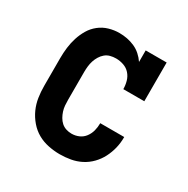

<svg xmlns="http://www.w3.org/2000/svg" viewBox="-130 -654 761 777"><g transform="rotate(30 250.0 -265.0)"><path d="M247 8Q221 8 194 2.5Q167 -3 144 -16Q121 -29 103 -50Q85 -71 74 -95.5Q63 -120 59 -146.5Q55 -173 55 -200V-330Q55 -355 58 -379.5Q61 -404 68.5 -427.5Q76 -451 88.5 -472Q101 -493 120.5 -508.5Q140 -524 164 -531Q188 -538 212 -538Q231 -538 249 -534.5Q267 -531 284 -523.5Q301 -516 315 -503.5Q329 -491 339 -476V-530H437V-349H339Q339 -367 334 -385Q329 -403 317 -416.5Q305 -430 287.5 -436Q270 -442 252 -442Q238 -442 225 -438.5Q212 -435 202 -426.5Q192 -418 185 -406.5Q178 -395 174 -382.5Q170 -370 168.5 -356.5Q167 -343 167 -330V-200Q167 -187 168 -174Q169 -161 173 -148.5Q177 -136 183.5 -124.5Q190 -113 199.5 -104.5Q209 -96 221.5 -92Q234 -88 247 -88Q265 -88 281 -95Q297 -102 307.5 -116Q318 -130 322.5 -147Q327 -164 327 -182Q327 -182 327 -182Q327 -182 327 -183H439Q439 -182 439 -181.5Q439 -181 439 -181Q439 -155 433 -130.5Q427 -106 415.5 -83.5Q404 -61 386 -42.5Q368 -24 345.5 -12.5Q323 -1 298 3.5Q273 8 247 8Z"/></g></svg>

Font: Iosevka Slab
Style: Bold
Weight: 700
Monospace: yes
Designer: Belleve Invis
Foundry: Belleve Invis
Version: Version 11.1.1; ttfautohint (v1.8.3)